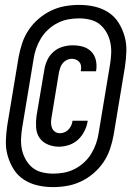

<svg xmlns="http://www.w3.org/2000/svg" viewBox="-20 -732 540 784"><path d="M196 32Q164 32 133.5 25Q103 18 77.5 1.5Q52 -15 36 -40.5Q20 -66 11.5 -95.5Q3 -125 4 -157.5Q5 -190 10 -222L56 -499Q61 -527 70.5 -555.5Q80 -584 97 -609.5Q114 -635 138 -655.5Q162 -676 189.5 -689Q217 -702 246 -707Q275 -712 304 -712Q336 -712 366.5 -705Q397 -698 422.5 -681.5Q448 -665 464 -639.5Q480 -614 488.5 -584.5Q497 -555 496 -522.5Q495 -490 490 -458L444 -181Q439 -153 429.5 -124.5Q420 -96 403 -70.5Q386 -45 362 -24.5Q338 -4 310.5 9Q283 22 254 27Q225 32 196 32ZM197 -23Q219 -23 241 -27Q263 -31 284 -41.5Q305 -52 323 -68.5Q341 -85 353 -105Q365 -125 372.5 -146.5Q380 -168 383 -190L429 -467Q433 -490 434 -513.5Q435 -537 430.5 -558.5Q426 -580 415 -599.5Q404 -619 387.5 -632.5Q371 -646 348.5 -651.5Q326 -657 303 -657Q281 -657 259 -653Q237 -649 216 -638.5Q195 -628 177 -611.5Q159 -595 147 -575Q135 -555 127.5 -533.5Q120 -512 117 -490L71 -213Q67 -190 66 -166.5Q65 -143 69.5 -121.5Q74 -100 85 -80.5Q96 -61 112.5 -47.5Q129 -34 151.5 -28.5Q174 -23 197 -23ZM221 -133Q197 -133 175.5 -142Q154 -151 141.5 -169Q129 -187 127.5 -211Q126 -235 129 -258L161 -447Q164 -467 173 -486.5Q182 -506 198.5 -520.5Q215 -535 236 -541Q257 -547 277 -547Q298 -547 318 -541.5Q338 -536 352 -522Q366 -508 371 -488Q376 -468 373 -446L372 -441H310V-444Q312 -453 311 -462Q310 -471 304.5 -478Q299 -485 290.5 -488.5Q282 -492 273 -492Q263 -492 253.5 -487.5Q244 -483 237 -475Q230 -467 226.5 -457Q223 -447 221 -438L190 -250Q188 -239 188.5 -228Q189 -217 193 -208Q197 -199 205.5 -193.5Q214 -188 225 -188Q235 -188 244 -192Q253 -196 260 -203.5Q267 -211 271 -220Q275 -229 276 -238V-239H338V-238Q335 -217 325 -197Q315 -177 299 -162Q283 -147 262 -140Q241 -133 221 -133Z"/></svg>

Font: Iosevka Term Curly Md Obl
Style: Regular
Weight: 500
Italic angle: -9°
Designer: Belleve Invis
Foundry: Belleve Invis
Version: Version 32.3.0